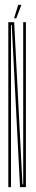

<svg xmlns="http://www.w3.org/2000/svg" viewBox="-20 -766 146 786"><path d="M14 0V-675H38L72 -11H75V-675H86V0H62L28 -664H25V0ZM37.5 -691 54.5 -746H67.5L46.5 -691Z"/></svg>

Font: Anybody UltraCondensed Thin
Style: Regular
Weight: 100
Width: 1
Designer: Tyler Finck
Foundry: Etcetera Type Company
Version: Version 1.110